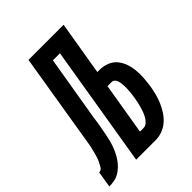

<svg xmlns="http://www.w3.org/2000/svg" viewBox="-254 -849 962 962"><g transform="rotate(-45 227.0 -367.5)"><path d="M-46 0 -32 -86Q-26 -86 -20 -89Q-14 -92 -10.5 -97.5Q-7 -103 -4 -109Q-1 -115 2 -120.5Q5 -126 7.5 -132Q10 -138 12 -144Q14 -150 16 -156Q18 -162 19.5 -168.5Q21 -175 22.5 -181Q24 -187 25.5 -193Q27 -199 28.5 -205Q30 -211 31 -217Q32 -223 33 -229.5Q34 -236 35 -242Q38 -260 41 -278.5Q44 -297 47 -315L116 -735H365L317 -448H332Q359 -448 383.5 -438.5Q408 -429 424 -410Q440 -391 448.5 -366.5Q457 -342 459.5 -316Q462 -290 460 -262.5Q458 -235 454 -208V-207Q450 -184 444 -161Q438 -138 428.5 -115.5Q419 -93 405 -71.5Q391 -50 372 -33.5Q353 -17 329.5 -8.5Q306 0 283 0H144L251 -647H201L143 -301Q142 -292 140.5 -283Q139 -274 138 -265Q135 -248 132 -231Q129 -214 125.5 -197Q122 -180 118 -163Q114 -146 108 -129.5Q102 -113 94 -96.5Q86 -80 75.5 -65Q65 -50 51.5 -37Q38 -24 22 -15Q6 -6 -11.5 -3Q-29 0 -46 0ZM257 -86H283Q296 -86 307 -96Q318 -106 325 -118.5Q332 -131 337 -144Q342 -157 345.5 -170Q349 -183 352 -196Q355 -209 357 -222Q359 -232 360 -242Q361 -252 362 -262Q363 -272 363.5 -282Q364 -292 363.5 -302Q363 -312 362 -321.5Q361 -331 358 -340Q355 -349 348.5 -355.5Q342 -362 332 -362H303Z"/></g></svg>

Font: Iosevka SS04 Semibold
Style: Italic
Weight: 600
Italic angle: -9°
Monospace: yes
Designer: Belleve Invis
Foundry: Belleve Invis
Version: Version 19.0.0; ttfautohint (v1.8.4)